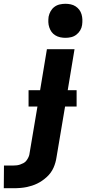

<svg xmlns="http://www.w3.org/2000/svg" viewBox="-141 -780 461 1015"><path d="M-121 215 -120 95H-70Q-61 95 -52.5 94Q-44 93 -35 90Q-26 87 -17.5 82.5Q-9 78 -3 71Q3 64 8 54Q13 44 14 38L57 -217H10V-303H71L107 -520H253L217 -303H264V-217H203L158 50Q156 64 152 78.5Q148 93 142 106.5Q136 120 127 132.5Q118 145 106.5 155.5Q95 166 82 175Q69 184 55.5 190.5Q42 197 28 201.5Q14 206 -0.5 209Q-15 212 -32 213.5Q-49 215 -58 215ZM205 -580Q191 -580 177 -583Q163 -586 151 -593.5Q139 -601 131.5 -611.5Q124 -622 119.5 -635.5Q115 -649 114.5 -663Q114 -677 116 -692Q119 -707 126.5 -720.5Q134 -734 146.5 -743.5Q159 -753 174.5 -756.5Q190 -760 205 -760Q219 -760 233 -757Q247 -754 258.5 -746.5Q270 -739 278 -728.5Q286 -718 290 -704.5Q294 -691 294.5 -677Q295 -663 293 -648Q291 -633 283 -619.5Q275 -606 262.5 -596.5Q250 -587 235 -583.5Q220 -580 205 -580Z"/></svg>

Font: Iosevka Aile Heavy Oblique
Style: Regular
Weight: 900
Italic angle: -9°
Designer: Belleve Invis
Foundry: Belleve Invis
Version: Version 31.1.0; ttfautohint (v1.8.4)